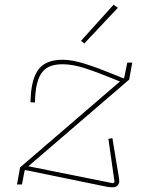

<svg xmlns="http://www.w3.org/2000/svg" viewBox="-20 -781 640 813"><path d="M458 12Q447 12 436.5 10.5Q426 9 409 5L87 -61L84 -58L73 0H52L65 -72L488 -436Q398 -473 343 -491Q288 -509 246 -509Q218 -509 196.5 -502Q175 -495 160 -477Q145 -459 137 -427.5Q129 -396 128 -347L109 -348L110 -369Q114 -450 144.5 -489Q175 -528 246 -528Q286 -528 341 -510.5Q396 -493 459 -467L503 -449L506 -452L519 -516H540L527 -444L100 -77L459 -5L465 -10L439 -193L456 -196L473 -92Q479 -57 482 -39Q485 -21 485 -13Q485 -4 478 4Q471 12 458 12ZM337 -597 323 -608 461 -761 479 -748Z"/></svg>

Font: IBM Plex Mono Thin
Style: Italic
Weight: 100
Italic angle: -9°
Monospace: yes
Designer: Mike Abbink, Paul van der Laan, Pieter van Rosmalen
Foundry: Bold Monday
Version: Version 2.3